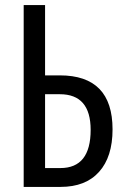

<svg xmlns="http://www.w3.org/2000/svg" viewBox="-20 -734 490 754"><path d="M73 0V-714H157V-438H215Q422 -438 422 -226Q422 -118 369 -59Q316 0 218 0ZM157 -74H217Q336 -74 336 -224Q336 -364 215 -364H157Z"/></svg>

Font: Noto Sans ExtraCondensed
Style: Regular
Weight: 400
Width: 2
Designer: Monotype Design Team
Foundry: Monotype Imaging Inc.
Version: Version 2.013; ttfautohint (v1.8.4.7-5d5b)